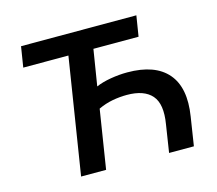

<svg xmlns="http://www.w3.org/2000/svg" viewBox="-101 -831 1081 957"><g transform="rotate(-15 439.5 -352.5)"><path d="M204 0 299 -599H66L83 -705H678L661 -599H428L398 -413Q430 -427 474 -434.5Q518 -442 560 -442Q703 -442 767.5 -367Q832 -292 809 -148L786 0H658L680 -142Q697 -243 657.5 -288.5Q618 -334 529 -334Q492 -334 454.5 -327Q417 -320 381 -303L333 0Z"/></g></svg>

Font: Mulish
Style: Bold Italic
Weight: 700
Italic angle: -9°
Designer: Vernon Adams
Foundry: Vernon Adams
Version: Version 3.603; ttfautohint (v1.8.3)